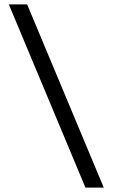

<svg xmlns="http://www.w3.org/2000/svg" viewBox="-20 -770 510 870"><path d="M450.2 80.1H367.2L20 -750H103Z"/></svg>

Font: TASA Explorer
Style: Regular
Weight: 400
Designer: Weizhong Zhang
Foundry: Local Remote
Version: Version 1.000;Glyphs 3.1.2 (3151)